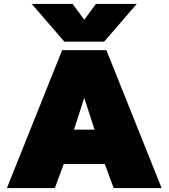

<svg xmlns="http://www.w3.org/2000/svg" viewBox="-20 -953 854 973"><path d="M141 -933H348L407 -853L466 -933H673L508 -742H306ZM295 -699H519L799 0H556L511 -122H303L258 0H15ZM459 -296 407 -457 355 -296Z"/></svg>

Font: Prompt Black
Style: Regular
Weight: 900
Designer: Katatrad Team
Foundry: CadsonDemak
Version: Version 1.001